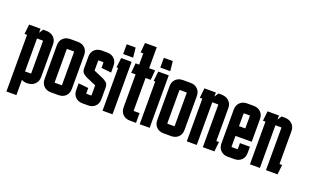

<svg xmlns="http://www.w3.org/2000/svg" viewBox="-90 -1143 2770 1720"><g transform="rotate(20 1295.0 -283.5)"><path d="M129 133H34V-407H10L20 -500H129V-461L154 -500H181Q227 -500 254.5 -474Q282 -448 282 -407V-93Q282 -53 254.5 -26.5Q227 0 181 0H177Q150 0 129 -13ZM182 -407H129V-93H182Q187 -93 187 -98V-402Q187 -407 182 -407Z M482 -406Q482 -411 477 -411H417Q412 -411 412 -406V-94Q412 -89 417 -89H477Q482 -89 482 -93ZM317 -89V-411Q317 -453 343 -478.5Q369 -504 411 -504H483Q525 -504 551 -478.5Q577 -453 577 -411V-89Q577 -47 551 -21.5Q525 4 483 4H411Q369 4 343 -21.5Q317 -47 317 -89Z M617 -157 712 -147V-98Q712 -93 717 -93H757Q762 -93 762 -98V-191L673 -229Q657 -236 637 -251Q617 -266 617 -300V-411Q617 -453 643 -478.5Q669 -504 711 -504H763Q805 -504 831 -478.5Q857 -453 857 -411V-347L762 -357V-406Q762 -411 757 -411H717Q712 -411 712 -406V-313L801 -275Q817 -268 837 -253Q857 -238 857 -204V-93Q857 -51 831 -25.5Q805 0 763 0H711Q669 0 643 -25.5Q617 -51 617 -93Z M987 -633 997 -540H902V-633ZM997 -500V0H902V-407H887L897 -500Z M1221 -93V0H1163Q1121 0 1095 -25.5Q1069 -51 1069 -93V-407H1027L1035 -500H1069V-607H1044L1052 -700H1164V-500H1221L1213 -407H1164V-93Z M1341 -633 1351 -540H1256V-633ZM1351 -500V0H1256V-407H1241L1251 -500Z M1556 -406Q1556 -411 1551 -411H1491Q1486 -411 1486 -406V-94Q1486 -89 1491 -89H1551Q1556 -89 1556 -93ZM1391 -89V-411Q1391 -453 1417 -478.5Q1443 -504 1485 -504H1557Q1599 -504 1625 -478.5Q1651 -453 1651 -411V-89Q1651 -47 1625 -21.5Q1599 4 1557 4H1485Q1443 4 1417 -21.5Q1391 -47 1391 -89Z M1705 0V-407H1681L1691 -500H1800V-461L1825 -500H1852Q1898 -500 1925.5 -474Q1953 -448 1953 -407V-93H1978L1968 0H1858V-402Q1858 -407 1853 -407H1800V0Z M2003 -89V-411Q2003 -453 2029 -478.5Q2055 -504 2097 -504H2159Q2201 -504 2227 -478.5Q2253 -453 2253 -411V-288H2158V-406Q2158 -411 2153 -411H2103Q2098 -411 2098 -406V-288H2253V-195H2098V-94Q2098 -89 2103 -89H2153Q2158 -89 2158 -93V-148H2253V-89Q2253 -47 2227 -21.5Q2201 4 2159 4H2097Q2055 4 2029 -21.5Q2003 -47 2003 -89Z M2307 0V-407H2283L2293 -500H2402V-461L2427 -500H2454Q2500 -500 2527.5 -474Q2555 -448 2555 -407V-93H2580L2570 0H2460V-402Q2460 -407 2455 -407H2402V0Z"/></g></svg>

Font: Karantina
Style: Regular
Weight: 400
Designer: Rony Koch
Foundry: Rony Koch
Version: Version 1.000; ttfautohint (v1.8.3)